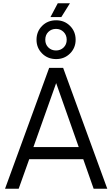

<svg xmlns="http://www.w3.org/2000/svg" viewBox="-20 -1163 692 1183"><path d="M283 -745H369L641 0H557L493 -182H160L95 0H11ZM465 -257 326 -651 186 -257ZM205 -918Q205 -969 239.5 -1003.5Q274 -1038 326 -1038Q377 -1038 411.5 -1003.5Q446 -969 446 -918Q446 -868 411.5 -833.5Q377 -799 326 -799Q274 -799 239.5 -833.5Q205 -868 205 -918ZM325 -852Q353 -852 372 -870.5Q391 -889 391 -918Q391 -947 372 -966Q353 -985 325 -985Q297 -985 278 -966.5Q259 -948 259 -918Q259 -889 278 -870.5Q297 -852 325 -852ZM336 -1143H411L358 -1058H291Z"/></svg>

Font: Eudoxus Sans
Style: Regular
Weight: 400
Designer: Stijn de Vries
Foundry: tokotype
Version: Version 2.005